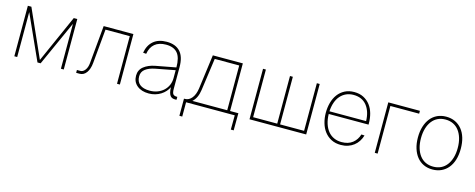

<svg xmlns="http://www.w3.org/2000/svg" viewBox="-33 -1170 4817 1947"><g transform="rotate(15 2375.5 -196.0)"><path d="M85 0V-530H122L345 -31L567 -530H604V0H574V-472L361 0H328L115 -472V0Z M734 0V-30H770Q798 -30 819 -58Q840 -86 844 -131L881 -530H1193V0H1163V-500H908L875 -142Q869 -76 841 -38Q813 0 770 0Z M1498 12Q1421 12 1374.5 -26.5Q1328 -65 1328 -130Q1328 -190 1373 -226Q1418 -262 1489 -276L1702 -316Q1702 -420 1662.5 -466Q1623 -512 1542 -512Q1468 -512 1424.5 -475.5Q1381 -439 1370 -370L1337 -373Q1351 -454 1403 -498Q1455 -542 1542 -542Q1634 -542 1683 -489Q1732 -436 1732 -326V-100Q1732 -57 1744 -43.5Q1756 -30 1782 -30H1788V0Q1783 1 1780 1Q1777 1 1773 1Q1757 1 1744 -3.5Q1731 -8 1721.5 -20Q1712 -32 1706.5 -53Q1701 -74 1700 -108Q1689 -84 1669.5 -62Q1650 -40 1624 -23.5Q1598 -7 1566 2.5Q1534 12 1498 12ZM1500 -18Q1544 -18 1581 -32Q1618 -46 1645 -71Q1672 -96 1687 -130Q1702 -164 1702 -204V-287L1498 -248Q1435 -236 1397.5 -208Q1360 -180 1360 -132Q1360 -76 1396 -47Q1432 -18 1500 -18Z M1858 150V-30H1868Q1910 -30 1940 -67.5Q1970 -105 1979 -170L2027 -530H2342V-30H2429L2428 150H2398L2399 0H1888V150ZM2008 -162Q1996 -74 1946 -30H2312V-500H2055Z M2554 0V-530H2584V-30H2837V-530H2867V-30H3119V-530H3149V0Z M3514 12Q3457 12 3414 -10Q3371 -32 3342 -70Q3313 -108 3298.5 -158.5Q3284 -209 3284 -265Q3284 -321 3298 -371.5Q3312 -422 3340.5 -460Q3369 -498 3411.5 -520Q3454 -542 3510 -542Q3567 -542 3609 -520Q3651 -498 3679 -461Q3707 -424 3720.5 -375Q3734 -326 3734 -272V-260H3316Q3317 -204 3331.5 -159Q3346 -114 3371.5 -82.5Q3397 -51 3433.5 -34.5Q3470 -18 3514 -18Q3585 -18 3629 -53Q3673 -88 3690 -145L3723 -143Q3713 -109 3694.5 -80.5Q3676 -52 3649.5 -31.5Q3623 -11 3589 0.5Q3555 12 3514 12ZM3701 -288Q3698 -390 3649 -451Q3600 -512 3510 -512Q3468 -512 3433.5 -496.5Q3399 -481 3373.5 -452Q3348 -423 3333.5 -381.5Q3319 -340 3316 -288Z M3869 0V-530H4201V-500H3899V0Z M4476 12Q4424 12 4382.5 -7.5Q4341 -27 4312 -63Q4283 -99 4267 -150Q4251 -201 4251 -265Q4251 -329 4267 -380Q4283 -431 4312 -467Q4341 -503 4382.5 -522.5Q4424 -542 4476 -542Q4528 -542 4569.5 -522.5Q4611 -503 4640.5 -467Q4670 -431 4685.5 -380Q4701 -329 4701 -265Q4701 -201 4685.5 -150Q4670 -99 4640.5 -63Q4611 -27 4569.5 -7.5Q4528 12 4476 12ZM4476 -18Q4521 -18 4556.5 -35Q4592 -52 4617 -84.5Q4642 -117 4655.5 -162.5Q4669 -208 4669 -265Q4669 -322 4655.5 -367.5Q4642 -413 4617 -445.5Q4592 -478 4556.5 -495Q4521 -512 4476 -512Q4431 -512 4395.5 -495Q4360 -478 4335 -445.5Q4310 -413 4296.5 -367.5Q4283 -322 4283 -265Q4283 -208 4296.5 -162.5Q4310 -117 4335 -84.5Q4360 -52 4395.5 -35Q4431 -18 4476 -18Z"/></g></svg>

Font: Geist Thin
Style: Regular
Weight: 400
Designer: Basement.studio, Andrés Briganti, Mateo Zaragoza
Foundry: Basement.studio, Vercel, Andrés Briganti, Guido Ferreyra, Mateo Zaragoza
Version: Version 1.401